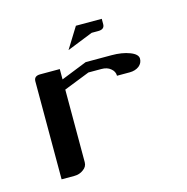

<svg xmlns="http://www.w3.org/2000/svg" viewBox="-72 -491 544 560"><g transform="rotate(-15 199.5 -211.0)"><path d="M47.9 0V-295.9Q47.9 -312 66.9 -312H126V-280.8L204.1 -312H282.2Q314 -312 336.9 -303.2Q359.9 -294.4 359.9 -280.8Q359.9 -267.6 349.1 -258.8Q337.4 -250 320.8 -250H282.2Q282.2 -263.2 271 -272Q260.7 -280.8 243.2 -280.8H204.1L126 -250V-30.8Q126 -17.1 113.8 -8.8Q102.1 0 86.9 0ZM165 -358.9 204.1 -421.9H282.2V-405.8Q282.2 -390.1 263.2 -390.1H243.2Z"/></g></svg>

Font: Hhenum
Style: Regular
Weight: 400
Designer: T. Christopher White
Version: Version 1.0